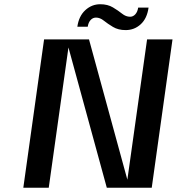

<svg xmlns="http://www.w3.org/2000/svg" viewBox="-20 -886 834 906"><path d="M674 -700H794L696 0H484L303 -662L210 0H90L188 -700H400L581 -38ZM345 -760Q352 -810 382.5 -838Q413 -866 453 -866Q488 -866 513 -851Q538 -836 556 -821.5Q574 -807 594 -807Q608 -807 618.5 -818.5Q629 -830 632 -850H681Q674 -799 644 -771.5Q614 -744 573 -744Q538 -744 513 -759Q488 -774 470 -788.5Q452 -803 433 -803Q418 -803 407.5 -791.5Q397 -780 394 -760Z"/></svg>

Font: Fivo Sans Modern Med
Style: Italic
Weight: 450
Designer: Alexander Slobzheninov
Foundry: Alexander Slobzheninov
Version: 1.0